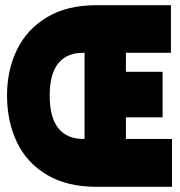

<svg xmlns="http://www.w3.org/2000/svg" viewBox="-20 -718 690 738"><path d="M464 -184H641V0H350Q237 0 159.5 -46.5Q82 -93 44.5 -172.5Q7 -252 7 -351Q7 -448 45 -526.5Q83 -605 160 -651.5Q237 -698 350 -698H637V-515H464V-442H605V-267H464ZM299 -184H305V-515H299Q237 -515 204 -474.5Q171 -434 171 -351Q171 -267 204 -225.5Q237 -184 299 -184Z"/></svg>

Font: Azeret Mono Black
Style: Regular
Weight: 900
Designer: Martin Vácha
Foundry: Displaay
Version: Version 1.000; Glyphs 3.0.3, build 3074